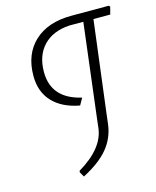

<svg xmlns="http://www.w3.org/2000/svg" viewBox="-108 -714 701 861"><g transform="rotate(-15 242.5 -283.5)"><path d="M480 -639 485 -633 476 -599H398L345 -175L339 -125Q331 -64 292 -16.5Q253 31 174 72L161 49L162 42Q282 -29 293 -121L298 -164L351 -599H286Q208 -594 165 -548.5Q122 -503 122 -427Q122 -303 258 -272L240 -240Q159 -255 115.5 -301.5Q72 -348 72 -422Q72 -523 134.5 -581Q197 -639 306 -639Z"/></g></svg>

Font: Alegreya Sans SC Light
Style: Italic
Weight: 300
Italic angle: -7°
Designer: Juan Pablo del Peral
Foundry: Huerta Tipografica
Version: Version 2.007